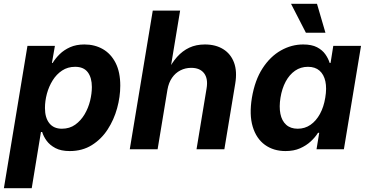

<svg xmlns="http://www.w3.org/2000/svg" viewBox="-38 -783 1930 1007"><path d="M-17.6 204.1 106 -542.5H250L234.4 -453.1H238.3Q252.4 -476.6 274.9 -498.8Q297.4 -521 329.6 -535.4Q361.8 -549.8 404.8 -549.8Q459 -549.8 501.5 -525.4Q543.9 -501 568.4 -452.9Q592.8 -404.8 592.8 -334Q592.8 -275.4 576.2 -215.1Q559.6 -154.8 526.6 -104Q493.7 -53.2 443.8 -22Q394 9.3 327.6 9.3Q282.2 9.3 252.7 -6.3Q223.1 -22 206.5 -44.9Q189.9 -67.9 183.1 -90.8H176.8L128.4 204.1ZM286.6 -107.9Q327.1 -107.9 356.7 -129.2Q386.2 -150.4 405.8 -183.6Q425.3 -216.8 434.6 -254.6Q443.8 -292.5 443.8 -326.7Q443.8 -375.5 422.4 -404.1Q400.9 -432.6 356 -432.6Q317.4 -432.6 287.8 -413.1Q258.3 -393.6 238.3 -361.6Q218.3 -329.6 208 -291.5Q197.8 -253.4 197.8 -216.3Q197.8 -166 220.5 -137Q243.2 -107.9 286.6 -107.9Z M840.3 -313 788.6 0H642.6L763.2 -727.5H906.7L853.5 -406.2H839.8Q862.3 -452.6 890.6 -484.4Q918.9 -516.1 954.8 -533Q990.7 -549.8 1036.6 -549.8Q1093.3 -549.8 1132.8 -525.1Q1172.4 -500.5 1189.5 -454.6Q1206.5 -408.7 1195.8 -344.7L1138.7 0H992.7L1045.4 -318.8Q1054.2 -370.1 1032.5 -398.7Q1010.7 -427.2 964.8 -427.2Q934.1 -427.2 908 -413.8Q881.8 -400.4 864.3 -375Q846.7 -349.6 840.3 -313Z M1459.5 9.3Q1396.5 9.3 1351.3 -23.4Q1306.2 -56.2 1287.4 -118.7Q1268.6 -181.2 1283.2 -270.5Q1298.8 -362.8 1339.1 -424.8Q1379.4 -486.8 1435.1 -518.3Q1490.7 -549.8 1551.8 -549.8Q1596.7 -549.8 1624.8 -535.2Q1652.8 -520.5 1668.5 -498Q1684.1 -475.6 1690.9 -453.1H1695.8L1710 -542.5H1855.5L1765.6 0H1622.1L1636.2 -86.4H1629.9Q1615.2 -63 1591.8 -41.3Q1568.4 -19.5 1535.6 -5.1Q1502.9 9.3 1459.5 9.3ZM1523.4 -107.9Q1561 -107.9 1590.6 -128.4Q1620.1 -148.9 1640.1 -185.5Q1660.2 -222.2 1668 -271Q1676.3 -320.3 1668.5 -356.4Q1660.6 -392.6 1637.7 -412.6Q1614.7 -432.6 1577.1 -432.6Q1539.1 -432.6 1509.5 -412.1Q1480 -391.6 1460.4 -355.2Q1440.9 -318.8 1433.1 -271Q1425.3 -223.1 1432.6 -186.3Q1439.9 -149.4 1462.9 -128.7Q1485.8 -107.9 1523.4 -107.9ZM1566.4 -611.3 1488.3 -763.2H1624.5L1668.9 -611.3Z"/></svg>

Font: Inter 16pt
Style: Bold Italic
Weight: 700
Italic angle: -9.3988°
Version: Version 4.001;git-66647c0bb